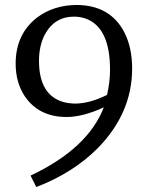

<svg xmlns="http://www.w3.org/2000/svg" viewBox="-20 -701 596 773"><path d="M43 -445Q43 -564 130 -631Q196 -680 287 -681Q424 -681 481 -570Q512 -509 512 -425Q512 -246 374 -105Q275 -5 126 52L103 6Q334 -103 398 -269Q314 -230 248 -230Q137 -230 80 -313Q43 -369 43 -445ZM137 -456Q137 -318 236 -290Q259 -284 285 -284Q343 -285 411 -319Q423 -372 423 -420Q423 -588 328 -625Q305 -634 278 -634Q199 -634 160 -561Q137 -516 137 -456Z"/></svg>

Font: Khartiya
Style: Regular
Weight: 500
Version: Version 1.0.1